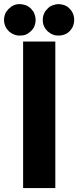

<svg xmlns="http://www.w3.org/2000/svg" viewBox="-49 -914 385 943"><path d="M48.8 -739.3Q46.9 -739.3 44.9 -739.3Q43 -739.3 41 -739.3Q32.2 -740.2 25.4 -742.2Q17.6 -745.1 10.7 -749Q2 -753.9 -4.9 -759.8Q-10.7 -766.6 -16.6 -773.4Q-28.3 -792 -29.3 -813.5Q-29.3 -814.5 -29.3 -815.4Q-29.3 -835.9 -19.5 -854.5Q-13.7 -862.3 -7.8 -869.1Q-1 -876 6.8 -881.8Q12.7 -885.7 19.5 -888.7Q26.4 -891.6 34.2 -892.6Q36.1 -893.6 39.1 -893.6Q41 -893.6 43.9 -893.6Q46.9 -893.6 47.9 -893.6Q47.9 -893.6 48.8 -893.6Q59.6 -893.6 69.3 -890.6Q80.1 -888.7 88.9 -882.8Q96.7 -877.9 103.5 -871.1Q109.4 -864.3 115.2 -856.4Q125 -837.9 126 -817.4Q126 -795.9 116.2 -777.3Q111.3 -769.5 104.5 -762.7Q98.6 -756.8 90.8 -751Q74.2 -740.2 60.5 -740.2Q45.9 -739.3 48.8 -739.3ZM239.3 -893.6Q250 -893.6 259.8 -890.6Q269.5 -888.7 279.3 -882.8Q287.1 -877.9 293 -871.1Q299.8 -864.3 304.7 -856.4Q315.4 -837.9 315.4 -817.4Q315.4 -816.4 315.4 -816.4Q315.4 -795.9 305.7 -777.3Q300.8 -769.5 294.9 -762.7Q289.1 -756.8 281.2 -751Q271.5 -745.1 260.7 -742.2Q250 -739.3 239.3 -739.3Q228.5 -739.3 218.8 -741.2Q210 -744.1 200.2 -749Q192.4 -753.9 185.5 -759.8Q178.7 -766.6 173.8 -773.4Q161.1 -792 161.1 -813.5Q160.2 -835 170.9 -854.5Q175.8 -862.3 182.6 -869.1Q188.5 -876 196.3 -881.8Q205.1 -886.7 214.8 -889.6Q223.6 -892.6 233.4 -893.6Q234.4 -893.6 236.3 -893.6Q238.3 -893.6 239.3 -893.6ZM75.2 -710Q80.1 -710 85 -710Q89.8 -710 94.7 -710Q105.5 -710 116.2 -710Q127 -710 137.7 -710Q148.4 -710 159.2 -710Q169.9 -710 180.7 -710Q191.4 -710 202.1 -710Q211.9 -710 222.7 -710Q222.7 -707 222.7 -705.1Q222.7 -702.1 222.7 -700.2Q222.7 -620.1 222.7 -541Q222.7 -460.9 222.7 -381.8Q222.7 -327.1 222.7 -272.5Q222.7 -217.8 222.7 -163.1Q222.7 -120.1 222.7 -77.1Q222.7 -33.2 222.7 9.8Q220.7 9.8 217.8 9.8Q215.8 9.8 212.9 9.8Q197.3 9.8 181.6 9.8Q166 9.8 150.4 9.8Q139.6 9.8 128.9 9.8Q118.2 9.8 107.4 9.8Q96.7 9.8 85.9 9.8Q75.2 9.8 64.5 9.8Q64.5 7.8 64.5 4.9Q64.5 2.9 64.5 0Q64.5 -80.1 64.5 -159.2Q64.5 -238.3 64.5 -318.4Q64.5 -373 64.5 -427.7Q64.5 -482.4 64.5 -537.1Q64.5 -580.1 64.5 -623Q64.5 -667 64.5 -710Q67.4 -710 70.3 -710Q72.3 -710 75.2 -710Z"/></svg>

Font: LeFont
Style: Bold
Weight: 800
Designer: Leryon MEDIA
Version: Version 1.0